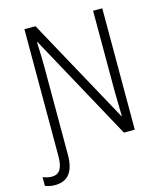

<svg xmlns="http://www.w3.org/2000/svg" viewBox="-161 -809 924 1091"><g transform="rotate(-15 301.0 -263.5)"><path d="M-31 176V125Q-2 136 22 136Q55 136 71 111Q87 86 87 32V-714H152L491 -95H494L493 -136Q491 -212 491 -247V-714H545V0H481L140 -624H137Q141 -530 141 -472V40Q141 187 27 187Q-6 187 -31 176Z"/></g></svg>

Font: Noto Sans UI NarrowLight
Style: Regular
Weight: 300
Width: 4
Designer: Monotype Design Team
Foundry: Monotype Imaging Inc.
Version: Version 1.001